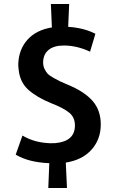

<svg xmlns="http://www.w3.org/2000/svg" viewBox="-20 -820 606 966"><path d="M487 -194Q487 -119 440.5 -67Q394 -15 311 -2L317 126H223Q227 41 228 1Q124 -3 59 -42L93 -138Q145 -107 209 -101Q231 -98 259 -100Q357 -109 357 -189Q357 -229 329 -252.5Q301 -276 237 -301Q166 -330 123.5 -367.5Q81 -405 74 -468Q71 -494 72 -500Q75 -572 118.5 -620.5Q162 -669 241 -682Q240 -702 238.5 -741Q237 -780 236 -800H328Q327 -781 325.5 -742.5Q324 -704 323 -685Q402 -680 460 -650L433 -560Q367 -591 301 -591Q251 -591 224 -568.5Q197 -546 197 -505Q197 -488 204 -473.5Q211 -459 219 -450Q227 -441 248 -429Q269 -417 280.5 -411.5Q292 -406 323 -393Q405 -359 446 -312Q487 -265 487 -194Z"/></svg>

Font: Repo
Style: DemiBold
Weight: 600
Designer: Stefan Peev
Foundry: Context Ltd
Version: Version 001.000